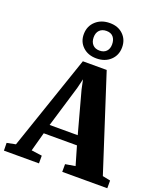

<svg xmlns="http://www.w3.org/2000/svg" viewBox="-213 -1170 1105 1290"><g transform="rotate(20 340.0 -524.5)"><path d="M32 -67.5 263.5 -745.5H434L653.5 -66.5L709.5 -55V0H387.5V-55L458.5 -67L419.5 -201H182L145 -65.5L221 -55V0H-29.5L-30.5 -55ZM401 -267 320 -565 306 -632 289.5 -564.5 200 -267ZM341 -794.5Q281 -794.5 243.5 -830.2Q206 -866 207 -921Q208 -977.5 247.2 -1013.2Q286.5 -1049 348 -1049Q407 -1049 443.5 -1013.2Q480 -977.5 479.5 -922Q479 -866 440.5 -830.2Q402 -794.5 341 -794.5ZM343.5 -851Q374.5 -851 392 -869.2Q409.5 -887.5 409.5 -919Q409.5 -952 392.8 -971.8Q376 -991.5 344 -991.5Q312.5 -991.5 294.5 -973Q276.5 -954.5 276.5 -922Q276.5 -890 294 -870.5Q311.5 -851 343.5 -851Z"/></g></svg>

Font: Merriweather 48pt Black
Style: Regular
Weight: 900
Version: Version 2.100